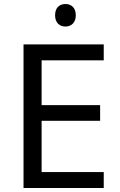

<svg xmlns="http://www.w3.org/2000/svg" viewBox="-20 -935 596 955"><path d="M306 -915C277 -915 254 -898 254 -859C254 -821 277 -803 306 -803C333 -803 357 -821 357 -859C357 -898 333 -915 306 -915ZM496 0V-79H187V-334H478V-412H187V-635H496V-714H97V0Z"/></svg>

Font: Noto Sans Arabic
Style: Regular
Weight: 400
Designer: Monotype Design Team, Nadine Chahine, Nizar Qandah and Khaled Hosny
Foundry: Monotype Imaging Inc.
Version: Version 2.012